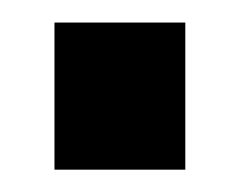

<svg xmlns="http://www.w3.org/2000/svg" viewBox="-20 -152 215 172"><path d="M28.8 -131.8H146V0H28.8Z"/></svg>

Font: D-DIN Condensed
Style: DINCondensed-Bold
Weight: 700
Width: 3
Designer: Charles Nix
Foundry: Datto Inc.
Version: Version 1.10